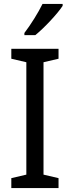

<svg xmlns="http://www.w3.org/2000/svg" viewBox="-20 -964 358 984"><path d="M301 -934V-944H198C176 -899 138 -838 105 -795V-784H161C206 -820 276 -895 301 -934ZM280 0V-51L203 -69V-645L280 -663V-714H38V-663L115 -645V-69L38 -51V0Z"/></svg>

Font: Noto Sans Lao SemiCondensed
Style: Regular
Weight: 400
Width: 4
Designer: Monotype Design Team
Foundry: Monotype Imaging Inc.
Version: Version 2.004